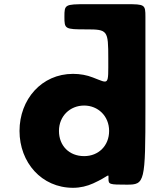

<svg xmlns="http://www.w3.org/2000/svg" viewBox="-20 -880 785 915"><path d="M73 -256C73 -106 178 15 328 15C363 15 395 7 424 -6C503 -42 497 -57 497 -29C497 -1 500 0 585 0C670 0 673 -10 673 -370V-740V-800C673 -858 670 -860 584 -860H496H391C289 -860 287 -858 287 -800C287 -742 289 -740 391 -740C493 -740 496 -736 496 -602C496 -468 501 -481 422 -511C394 -522 362 -528 328 -528C178 -528 73 -406 73 -256ZM261 -256C261 -327 314 -377 381 -377C447 -377 500 -327 500 -256C500 -186 450 -136 381 -136C309 -136 261 -186 261 -256Z"/></svg>

Font: Hussar Print
Style: Bold
Weight: 700
Foundry: Cannot Into Space Fonts
Version: Version 2.00